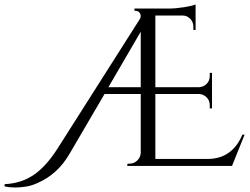

<svg xmlns="http://www.w3.org/2000/svg" viewBox="-220 -738 1112 854"><path d="M-53 76Q-79 88 -104.5 92Q-130 96 -153.5 96Q-177 96 -200 91L-199 81Q-127 78 -71 40.5Q-15 3 37 -79L403 -655Q409 -668 402.5 -679Q396 -690 382 -690H378V-700H531Q562 -700 599 -706Q636 -712 650 -718V-605H640V-620Q640 -640 626 -654.5Q612 -669 592 -669H471V-350H665Q685 -351 699 -365Q713 -379 713 -400V-414H723V-256H713V-271Q713 -291 699 -305Q685 -319 666 -320H471V-31H705Q813 -32 858 -139H868L812 0H346L347 -10H356Q376 -10 390.5 -24Q405 -38 406 -58V-320H245L90 -55Q37 37 -53 76ZM406 -350V-597L262 -350Z"/></svg>

Font: Cinzel Decorative
Style: Regular
Weight: 400
Designer: Natanael Gama
Version: Version 1.001;PS 001.001;hotconv 1.0.56;makeotf.lib2.0.21325